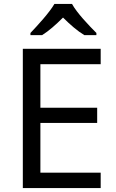

<svg xmlns="http://www.w3.org/2000/svg" viewBox="-20 -964 596 984"><path d="M349 -944H259C233 -899 173 -834 136 -795V-784H196C231 -806 267 -838 303 -874C339 -838 377 -805 412 -784H474V-795C436 -833 373 -899 349 -944ZM496 0V-79H187V-334H478V-412H187V-635H496V-714H97V0Z"/></svg>

Font: Noto Sans EgyptHiero
Style: Regular
Weight: 400
Designer: Monotype Design Team
Foundry: Monotype Imaging Inc.
Version: Version 2.002